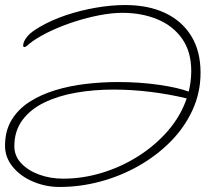

<svg xmlns="http://www.w3.org/2000/svg" viewBox="-20 -692 857 763"><path d="M217 51Q162 51 112 30Q62 9 31 -28.5Q0 -66 0 -113Q0 -172 26 -215Q52 -258 97 -287Q142 -316 199.5 -333.5Q257 -351 321 -358.5Q385 -366 448 -366Q535 -366 611 -355Q687 -344 730 -328Q740 -369 740 -410Q740 -487 703.5 -538.5Q667 -590 605 -615.5Q543 -641 466 -641Q425 -641 375.5 -631.5Q326 -622 276.5 -606Q227 -590 184 -570Q141 -550 111 -529Q97 -519 89.5 -512Q82 -505 77 -505Q72 -505 72 -511Q72 -528 91 -550Q98 -558 109.5 -566.5Q121 -575 138 -585Q184 -612 242 -631.5Q300 -651 361.5 -661.5Q423 -672 477 -672Q569 -672 636 -640.5Q703 -609 740 -549Q777 -489 777 -403Q777 -324 745 -254.5Q713 -185 657.5 -129Q602 -73 530.5 -32.5Q459 8 378.5 29.5Q298 51 217 51ZM37 -111Q37 -72 64.5 -43Q92 -14 136 2Q180 18 231 18Q309 18 386 -5.5Q463 -29 530.5 -72Q598 -115 648 -173Q698 -231 722 -301Q651 -318 577 -327Q503 -336 432 -336Q352 -336 281 -323.5Q210 -311 155 -284Q100 -257 68.5 -214Q37 -171 37 -111Z"/></svg>

Font: Oooh Baby
Style: Regular
Weight: 400
Designer: Robert E. Leuschke
Foundry: Robert E. Leuschke
Version: Version 1.011; ttfautohint (v1.8.3)